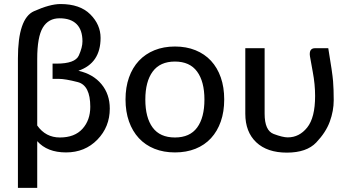

<svg xmlns="http://www.w3.org/2000/svg" viewBox="-20 -745 1720 947"><path d="M163.6 -126Q205.1 -66.9 275.4 -66.9Q348.1 -66.9 386.7 -109.6Q425.3 -152.3 425.3 -218.3Q425.3 -324.2 363.5 -340.1Q301.8 -356 270.5 -356H239.3V-431.2H258.8Q350.6 -431.2 368.7 -471.2Q386.7 -511.2 386.7 -541Q386.7 -597.2 357.9 -626Q329.1 -654.8 273.9 -654.8Q218.8 -654.8 191.2 -608.9Q163.6 -563 163.6 -454.1ZM163.6 181.6H68.4V-457Q68.4 -654.3 147.5 -689.7Q226.6 -725.1 278.3 -725.1Q374.5 -725.1 425.3 -674.3Q476.1 -623.5 476.1 -558.1Q476.1 -433.6 366.7 -396Q439.5 -379.4 480.5 -329.8Q521.5 -280.3 521.5 -209.5Q521.5 -119.1 460.2 -56.2Q398.9 6.8 305.7 6.8Q212.9 6.8 163.6 -48.8Z M732.9 -116Q769 -66.9 842.8 -66.9Q916.5 -66.9 952.4 -116Q988.3 -165 988.3 -253.9Q988.3 -342.8 952.1 -392.1Q916 -441.4 842.8 -441.4Q769.5 -441.4 733.2 -392.1Q696.8 -342.8 696.8 -253.9Q696.8 -165 732.9 -116ZM741.9 -497.3Q787.1 -515.6 843 -515.6Q898.9 -515.6 944.1 -497.3Q989.3 -479 1020.8 -445.1Q1052.2 -411.1 1069.1 -362.8Q1085.9 -314.5 1085.9 -254.4Q1085.9 -194.3 1069.1 -146Q1052.2 -97.7 1020.8 -63.5Q989.3 -29.3 944.1 -11.2Q898.9 6.8 843 6.8Q787.1 6.8 741.9 -11.2Q696.8 -29.3 665 -63.5Q633.3 -97.7 616.2 -146Q599.1 -194.3 599.1 -254.4Q599.1 -314.5 616.2 -362.8Q633.3 -411.1 665 -445.1Q696.8 -479 741.9 -497.3Z M1285.2 -507.3V-184.1Q1285.2 -101.1 1329.8 -84.2Q1374.5 -67.4 1399.4 -67.4Q1456.1 -67.4 1495.1 -116Q1534.2 -164.6 1534.2 -271.5Q1534.2 -329.6 1522.7 -389.9Q1511.2 -450.2 1508.8 -467.3Q1502.9 -507.3 1534.2 -507.3H1599.1Q1619.6 -385.3 1622.8 -344.5Q1626 -303.7 1626 -251Q1626 -198.2 1606.7 -145.3Q1587.4 -92.3 1539.8 -42.2Q1492.2 7.8 1395 7.8Q1297.9 7.8 1243.9 -43.2Q1189.9 -94.2 1189.9 -184.1V-507.3Z"/></svg>

Font: Lato-Medium
Style: Regular
Weight: 500
Designer: Lukasz Dziedzic
Foundry: tyPoland Lukasz Dziedzic
Version: Version 2.006; 2014-01-15